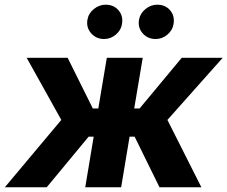

<svg xmlns="http://www.w3.org/2000/svg" viewBox="-41 -789 958 809"><path d="M-20.6 0 217.3 -283.7 71.4 -545.5H244L350.1 -332H373.2L409.1 -545.5H560.4L524.5 -332H547.2L724.8 -545.5H897.4L664.4 -283.7L807.5 0H631L526.3 -213.1H505L469.5 0H318.2L353.7 -213.1H332.4L155.9 0ZM614.7 -624.6Q581.3 -624.6 560.2 -648.6Q539.1 -672.6 544.7 -706Q549.7 -733 572.1 -751.1Q594.5 -769.2 621.4 -769.2Q655.9 -769.2 676 -745.4Q696 -721.6 690.3 -687.9Q686.4 -661.9 664.6 -643.3Q642.8 -624.6 614.7 -624.6ZM397.4 -624.6Q364 -624.6 342.9 -649Q321.7 -673.3 327.4 -706Q332 -733 354.6 -751.1Q377.1 -769.2 404.1 -769.2Q438.6 -769.2 458.6 -745.4Q478.7 -721.6 473 -687.9Q469.1 -661.9 447.3 -643.3Q425.4 -624.6 397.4 -624.6Z"/></svg>

Font: Inter UI
Style: Bold Italic
Weight: 700
Italic angle: 9.39999°
Designer: Rasmus Andersson
Foundry: rsms
Version: 3.2;8d6f07862